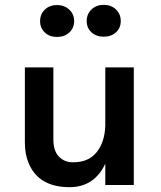

<svg xmlns="http://www.w3.org/2000/svg" viewBox="-20 -766 667 795"><path d="M83 -177V-487H201V-189Q201 -141 224 -117.5Q247 -94 280.5 -94Q314 -94 337 -103.5Q360 -113 377 -132Q414 -175 416 -247V-487H534V0H416V-88Q370 9 268 9Q139 9 98 -92Q83 -127 83 -177ZM165.5 -631.5Q146 -650 146 -678.5Q146 -707 165.5 -726Q185 -745 216 -745Q247 -745 267 -726Q287 -707 287 -678.5Q287 -650 267 -631.5Q247 -613 216 -613Q185 -613 165.5 -631.5ZM359 -632Q339 -650 339 -679Q339 -708 359 -727Q379 -746 409.5 -746Q440 -746 460 -727Q480 -708 480 -679Q480 -650 460 -632Q440 -614 409.5 -614Q379 -614 359 -632Z"/></svg>

Font: Karmilla
Style: Bold
Weight: 700
Designer: Jonathan Pinhorn
Version: Version 1.000